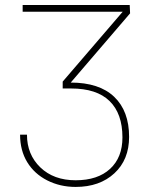

<svg xmlns="http://www.w3.org/2000/svg" viewBox="-20 -548 609 761"><path d="M466.3 -501.5H69.8V-528.3H494.1L495.6 -495.1L260.3 -220.7Q373.5 -220.7 432.6 -164.3Q491.7 -107.9 491.7 -5.4Q491.7 85 433.3 138.9Q375 192.9 279.8 192.9Q218.3 192.9 167.2 167Q116.2 141.1 87.9 94.7Q59.6 48.3 59.6 -14.2H86.9Q86.9 64.5 139.9 115.5Q192.9 166.5 279.8 166.5Q367.2 166.5 416.3 121.3Q465.3 76.2 465.3 -3.4Q465.3 -97.7 414.3 -147.5Q363.3 -197.3 261.7 -197.3H228.5V-224.6Z"/></svg>

Font: Roboto Thin
Style: Regular
Weight: 250
Designer: Google
Version: Version 2.134; 2016